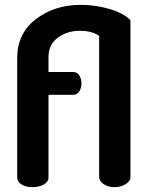

<svg xmlns="http://www.w3.org/2000/svg" viewBox="-20 -772 617 792"><path d="M389 -41V-624Q360 -645 309 -645Q257 -645 218.5 -616.5Q180 -588 180 -538V-475H282Q298 -475 307 -461Q316 -447 316 -428Q316 -409 307 -395Q298 -381 282 -381H180V-40Q180 -22 160.5 -11Q141 0 114 0Q87 0 69 -11Q51 -22 51 -40V-533Q51 -634 128 -693Q205 -752 314 -752Q372 -752 430 -735.5Q488 -719 518 -689V-41Q518 -25 498.5 -12.5Q479 0 452 0Q426 0 407.5 -12.5Q389 -25 389 -41Z"/></svg>

Font: Dosis
Style: Bold
Weight: 700
Designer: Edgar Tolentino, Pablo Impallari, Igino Marini
Foundry: Edgar Tolentino, Pablo Impallari, Igino Marini
Version: Version 1.007